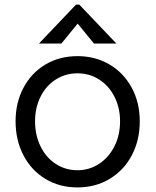

<svg xmlns="http://www.w3.org/2000/svg" viewBox="-20 -808 679 838"><path d="M48 -279Q48 -360 82.5 -425Q117 -490 178.5 -526.5Q240 -563 318 -563Q396 -563 458 -526.5Q520 -490 555 -425Q590 -360 590 -279Q590 -196 555.5 -130.5Q521 -65 459 -27.5Q397 10 318 10Q240 10 178.5 -27Q117 -64 82.5 -130Q48 -196 48 -279ZM504 -279Q504 -337 480 -385Q456 -433 413.5 -460.5Q371 -488 318 -488Q266 -488 223.5 -461Q181 -434 157 -386Q133 -338 133 -279Q133 -218 157 -169Q181 -120 223.5 -92.5Q266 -65 318 -65Q370 -65 412.5 -93Q455 -121 479.5 -169.5Q504 -218 504 -279ZM248 -618H150L312 -788H326L488 -618H390L319 -705Z"/></svg>

Font: Open Sauce One
Style: Regular
Weight: 400
Designer: Alfredo Marco Pradil
Foundry: Creative Sauce Fz LLC
Version: Version 1.477